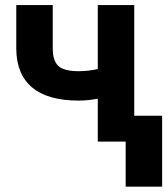

<svg xmlns="http://www.w3.org/2000/svg" viewBox="-20 -548 647 743"><path d="M499.5 0H358.4V-166Q318.8 -158.7 284.7 -158.7Q165 -158.7 104.5 -209.5Q43.9 -260.3 43 -357.9V-528.3H184.1V-357.9Q184.6 -312 206.5 -292.2Q228.5 -272.5 284.7 -272.5Q319.8 -272.5 358.4 -280.8V-528.3H499.5ZM607.4 174.3H466.3V-100.1H607.4Z"/></svg>

Font: RobotoInd
Style: Bold
Weight: 700
Designer: Google
Version: Version 2.001150; 2014